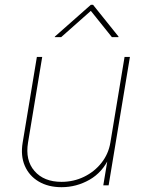

<svg xmlns="http://www.w3.org/2000/svg" viewBox="-20 -778 611 806"><path d="M238.3 7.8Q182.6 7.8 142.6 -15.9Q102.5 -39.6 84.2 -81.8Q65.9 -124 75.2 -179.7L134.8 -539.1H157.2L97.7 -179.7Q85.4 -105.5 124.8 -60.1Q164.1 -14.6 238.3 -14.6Q289.1 -14.6 332.8 -35.9Q376.5 -57.1 406 -94.5Q435.5 -131.8 443.4 -179.7L502.9 -539.1H525.4L436 0H413.6L433.1 -117.2H439Q410.6 -54.7 355.7 -23.4Q300.8 7.8 238.3 7.8ZM236.8 -622.1H210L210.4 -624.5L361.3 -757.8H370.6L477.5 -624.5L477.1 -622.1H449.7L361.3 -732.4Z"/></svg>

Font: Inter 18pt Thin
Style: Italic
Weight: 250
Italic angle: -9.3988°
Version: Version 4.001;git-66647c0bb